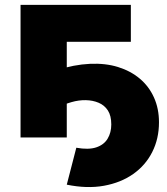

<svg xmlns="http://www.w3.org/2000/svg" viewBox="-20 -562 683 785"><path d="M64 0V-542H515V-391H212L253 -433V0ZM253 193 292 42Q342 51 373.5 40.5Q405 30 420 5Q435 -20 435 -53Q435 -89 421 -110.5Q407 -132 383 -142Q359 -152 330.5 -152.5Q302 -153 272.5 -144.5Q243 -136 217 -123L211 -275Q283 -298 347 -301Q411 -304 462.5 -288Q514 -272 551.5 -240.5Q589 -209 609.5 -163.5Q630 -118 630 -62Q630 5 602.5 59.5Q575 114 524.5 149.5Q474 185 405 197.5Q336 210 253 193Z"/></svg>

Font: MOST Montserrat ExtraBold
Style: Regular
Weight: 800
Designer: Julieta Ulanovsky
Foundry: Julieta Ulanovsky
Version: Version 8.000;March 11, 2024;FontCreator 15.0.0.2926 64-bit